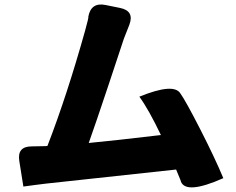

<svg xmlns="http://www.w3.org/2000/svg" viewBox="-20 -807 1040 846"><path d="M509 -772Q573 -759 550 -698L526 -637Q519 -616 459 -435Q399 -255 371 -177Q487 -188 689 -212Q635 -325 594 -381Q746 -443 775 -395Q798 -363 862 -238Q926 -113 964 -22Q800 51 777 -7Q781 -1 756 -60Q724 -56 183 2Q171 3 135 8L83 15L65 -98Q55 -162 120 -162L174 -163Q184 -163 189 -164Q275 -386 355 -672Q372 -733 369 -733Q381 -798 445 -785Z"/></svg>

Font: Swei Half Moon CJK SC
Style: Black
Weight: 900
Version: Version 2.071